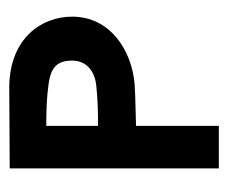

<svg xmlns="http://www.w3.org/2000/svg" viewBox="-59 -434 493 415"><g transform="rotate(-90 187.5 -226.5)"><path d="M31 0H123V-179C149 -180 181 -180 213 -182C285 -188 359 -234 359 -317C359 -383 313 -451 209 -453L31 -452ZM123 -261V-373C155 -373 186 -372 213 -368C251 -363 264 -348 264 -317C264 -288 244 -269 211 -265C184 -262 152 -261 123 -261Z"/></g></svg>

Font: Rabbid Highway Sign II Hop
Style: Regular
Weight: 400
Foundry: Cannot Into Space Fonts
Version: Version 0.277